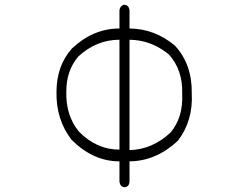

<svg xmlns="http://www.w3.org/2000/svg" viewBox="-20 -784 1040 802"><path d="M496 -764Q518 -765 521 -741V-665Q626 -664 710 -594Q783 -516 781 -394Q787 -279 723 -196Q632 -111 521 -110V-25Q519 -3 500 -2Q482 -3 479 -25V-110Q423 -110 373 -133Q323 -156 279 -200Q213 -285 216 -403Q217 -510 280 -581Q369 -665 479 -665V-741Q481 -758 496 -764ZM307 -548Q257 -489 257 -402Q254 -303 309 -235Q383 -159 479 -159V-618Q383 -618 307 -548ZM693 -231Q746 -295 741 -393Q744 -492 685 -557Q611 -617 521 -618V-157Q569 -158 612.5 -177Q656 -196 693 -231Z"/></svg>

Font: Yomogi
Style: Regular
Weight: 400
Designer: satsuyako
Foundry: satsuyako
Version: Version 3.100